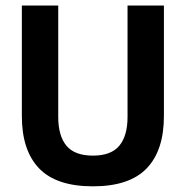

<svg xmlns="http://www.w3.org/2000/svg" viewBox="-20 -659 672 694"><path d="M316 14.5Q184 14.5 121.5 -50.2Q59 -115 59 -239.5V-639H190.5V-236.5Q190.5 -168 220.2 -132.2Q250 -96.5 316 -96.5Q381.5 -96.5 411.2 -132.2Q441 -168 441 -236.5V-639H572.5V-239.5Q572.5 -115 510 -50.2Q447.5 14.5 316 14.5Z"/></svg>

Font: Anek Gurmukhi Medium SemiBold
Style: Regular
Weight: 600
Version: Version 1.003